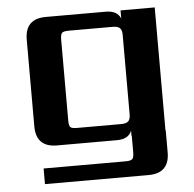

<svg xmlns="http://www.w3.org/2000/svg" viewBox="-48 -533 730 722"><g transform="rotate(-5 317.5 -172.0)"><path d="M232 -59H398Q417 -59 425 -66.5Q433 -74 433 -92V-393Q433 -411 425 -418.5Q417 -426 398 -426H232Q212 -426 206.5 -420Q201 -414 201 -395V-90Q201 -70 206.5 -64.5Q212 -59 232 -59ZM562 -21H563V62Q563 141 484 141H93V82H403Q422 82 428 76Q434 70 434 51V-11H433V-31Q421 0 377 0H151Q72 0 72 -79V-406Q72 -485 151 -485H377Q421 -485 433 -454V-485H562Z"/></g></svg>

Font: Sarpanch SemiBold
Style: Regular
Weight: 600
Designer: Manushi Parikh (Devanagari and Latin), Jyotish Sonowal (Devanagari)
Foundry: Indian Type Foundry
Version: Version 2.004;PS 1.0;hotconv 1.0.78;makeotf.lib2.5.61930; tt